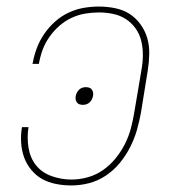

<svg xmlns="http://www.w3.org/2000/svg" viewBox="-20 -558 540 586"><path d="M198 8Q174 8 151 3.5Q128 -1 109 -11.5Q90 -22 75.5 -39.5Q61 -57 53.5 -78Q46 -99 44.5 -122.5Q43 -146 47 -170Q47 -170 47 -170Q47 -170 47 -170H67Q67 -170 67 -170Q67 -170 67 -170Q62 -139 67 -107.5Q72 -76 90 -53.5Q108 -31 137.5 -20.5Q167 -10 198 -10Q223 -10 248 -17Q273 -24 294.5 -39Q316 -54 333 -75Q350 -96 361.5 -119Q373 -142 379.5 -166.5Q386 -191 390 -216L412 -346Q416 -368 416 -390.5Q416 -413 411 -433.5Q406 -454 394 -471Q382 -488 364.5 -499.5Q347 -511 325.5 -515.5Q304 -520 282 -520Q261 -520 240 -516.5Q219 -513 198.5 -503.5Q178 -494 161 -479Q144 -464 131 -445.5Q118 -427 110.5 -407Q103 -387 99 -365Q99 -365 99 -364Q99 -363 99 -363H79Q79 -363 79 -364Q79 -365 80 -366Q84 -389 92.5 -411.5Q101 -434 115 -454.5Q129 -475 148 -492Q167 -509 189.5 -519.5Q212 -530 235.5 -534Q259 -538 282 -538Q307 -538 331.5 -533Q356 -528 375.5 -515.5Q395 -503 409 -483.5Q423 -464 429.5 -441.5Q436 -419 435.5 -393.5Q435 -368 431 -343L410 -213Q405 -186 397.5 -160Q390 -134 377 -108.5Q364 -83 345.5 -60.5Q327 -38 303 -22Q279 -6 252 1Q225 8 198 8ZM233 -238Q228 -238 223 -239.5Q218 -241 215 -245Q212 -249 211 -254Q210 -259 211 -264Q211 -264 211 -264Q211 -264 211 -264Q212 -270 214.5 -275Q217 -280 221 -284Q225 -288 230.5 -290Q236 -292 242 -292Q247 -292 252 -290.5Q257 -289 260 -285Q263 -281 264 -276Q265 -271 264 -266Q264 -266 264 -266Q264 -266 264 -266Q263 -260 260.5 -255Q258 -250 254 -246Q250 -242 244.5 -240Q239 -238 233 -238Z"/></svg>

Font: Iosevka Slab Thin
Style: Italic
Weight: 100
Italic angle: -9°
Monospace: yes
Designer: Belleve Invis
Foundry: Belleve Invis
Version: Version 11.1.1; ttfautohint (v1.8.3)